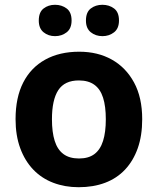

<svg xmlns="http://www.w3.org/2000/svg" viewBox="-20 -772 659 802"><path d="M574 -274Q574 -205.6 555.5 -153.1Q536.9 -100.5 502.5 -63.7Q468 -27 419 -8.5Q370 10 308.4 10Q251.2 10 202.6 -8.5Q154 -27 119 -63.5Q84 -100 64.5 -153Q45 -206 45 -274.2Q45 -364.7 77 -427.3Q109.1 -489.9 168.9 -522.9Q228.7 -556 311 -556Q388.4 -556 447.2 -523Q506 -490 540 -427.3Q574 -364.7 574 -274ZM197 -273.8Q197 -220 208.5 -183.5Q220 -147 245 -128.5Q270 -110 310 -110Q350 -110 374.5 -128.5Q399 -147 410.5 -183.5Q422 -220 422 -273.6Q422 -328 410.5 -364Q399 -400 374 -418Q349.1 -436 309.3 -436Q250 -436 223.5 -395.5Q197 -355 197 -273.8ZM142 -686Q142 -721 162 -736.5Q182 -752 209.9 -752Q237.8 -752 258.4 -736.6Q279 -721.2 279 -686.4Q279 -653 258.4 -637Q237.8 -621 209.9 -621Q182 -621 162 -637.2Q142 -653.5 142 -686ZM339 -686Q339 -721 359.1 -736.5Q379.3 -752 407.6 -752Q436 -752 456.5 -736.6Q477 -721.2 477 -686.4Q477 -653 456.4 -637Q435.9 -621 408 -621Q379.5 -621 359.3 -637.2Q339 -653.5 339 -686Z"/></svg>

Font: Noto Sans Gurmukhi
Style: Regular
Weight: 400
Designer: Jelle Bosma - Monotype Design Team
Foundry: Monotype Imaging Inc.
Version: Version 2.003